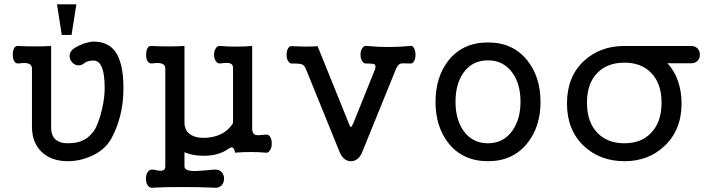

<svg xmlns="http://www.w3.org/2000/svg" viewBox="-20 -738 3303 900"><path d="M129.9 -415Q129.9 -434.6 114.3 -439.5Q99.6 -445.3 66.4 -440.4Q53.7 -439.5 45.9 -452.1Q40 -463.9 40 -481.4Q40 -500 45.9 -511.7Q53.7 -524.4 66.4 -522.5Q96.7 -520.5 146.5 -520.5Q191.4 -520.5 219.7 -522.5V-139.6Q219.7 -99.6 244.1 -81.1Q263.7 -66.4 297.9 -66.4Q342.8 -66.4 373 -82Q405.3 -98.6 426.8 -134.8Q445.3 -170.9 458 -225.6Q470.7 -279.3 470.7 -325.2Q470.7 -397.5 454.1 -429.7Q441.4 -454.1 418 -454.1Q404.3 -454.1 394.5 -451.2Q381.8 -448.2 372.1 -439.5Q356.4 -428.7 339.8 -432.6Q324.2 -436.5 314.5 -450.2Q304.7 -463.9 306.6 -480.5Q308.6 -498 325.2 -509.8Q345.7 -524.4 377 -535.2Q403.3 -543 418 -543Q483.4 -543 517.6 -500Q558.6 -447.3 558.6 -325.2Q558.6 -253.9 543 -193.4Q528.3 -136.7 501 -86.9Q468.8 -31.2 402.3 -3.9Q352.5 17.6 297.9 17.6Q219.7 17.6 173.8 -27.3Q129.9 -71.3 129.9 -142.6ZM337.9 -717.8H247.1L269.5 -574.2H315.4Z M691.4 -522.5Q678.7 -524.4 670.9 -511.7Q665 -500 665 -481.4Q665 -463.9 670.9 -452.1Q678.7 -439.5 691.4 -440.4Q724.6 -445.3 739.3 -439.5Q754.9 -434.6 754.9 -415V42Q754.9 60.5 736.3 62.5Q726.6 63.5 702.1 57.6H701.2Q683.6 53.7 672.9 67.4Q664.1 80.1 664.1 99.6Q664.1 119.1 672.9 131.8Q683.6 145.5 701.2 141.6Q744.1 138.7 831.1 138.7Q918 138.7 979.5 141.6Q1002.9 145.5 1017.6 131.8Q1030.3 119.1 1030.3 99.6Q1030.3 80.1 1017.6 67.4Q1002.9 53.7 979.5 57.6H977.5Q907.2 64.5 882.8 63.5Q844.7 61.5 844.7 42V-24.4Q860.4 -17.6 882.8 -12.7Q906.2 -7.8 934.6 -7.8Q974.6 -7.8 1003.9 -17.6Q1030.3 -25.4 1054.7 -43Q1066.4 -49.8 1072.3 -44.9Q1078.1 -41 1082 -22.5Q1116.2 -25.4 1155.3 -25.4Q1193.4 -25.4 1223.6 -22.5Q1237.3 -19.5 1246.1 -34.2Q1253.9 -45.9 1253.9 -65.4Q1253.9 -85 1246.1 -96.7Q1237.3 -110.4 1223.6 -106.4H1217.8Q1188.5 -102.5 1177.7 -105.5Q1162.1 -111.3 1162.1 -134.8V-522.5Q1127.9 -519.5 1086.9 -519.5Q1044.9 -519.5 1012.7 -522.5Q999 -524.4 991.2 -510.7Q983.4 -499 983.4 -481.4Q983.4 -463.9 991.2 -452.1Q999 -439.5 1012.7 -440.4Q1043.9 -445.3 1057.6 -441.4Q1072.3 -436.5 1072.3 -420.9V-161.1Q1050.8 -126 1013.7 -108.4Q978.5 -91.8 933.6 -91.8Q897.5 -91.8 874 -106.4Q844.7 -125 844.7 -165V-522.5Q816.4 -520.5 771.5 -520.5Q721.7 -520.5 691.4 -522.5Z M1414.1 -414.1 1568.4 -34.2Q1586.9 17.6 1625 17.6Q1663.1 17.6 1681.6 -34.2L1835.9 -414.1Q1844.7 -434.6 1856.4 -439.5Q1866.2 -442.4 1902.3 -440.4Q1914.1 -438.5 1920.9 -451.2Q1927.7 -462.9 1927.7 -481.4Q1927.7 -499 1920.9 -511.7Q1914.1 -525.4 1902.3 -522.5Q1850.6 -517.6 1801.8 -517.6Q1750 -517.6 1701.2 -522.5Q1686.5 -525.4 1677.7 -511.7Q1669.9 -500 1669.9 -481.4Q1669.9 -462.9 1677.7 -451.2Q1686.5 -437.5 1701.2 -440.4Q1727.5 -440.4 1735.4 -436.5Q1743.2 -431.6 1738.3 -414.1L1635.7 -159.2Q1627.9 -142.6 1625 -142.6Q1621.1 -142.6 1615.2 -159.2L1468.8 -521.5Q1442.4 -519.5 1411.1 -519.5Q1391.6 -519.5 1352.5 -521.5H1351.6Q1337.9 -524.4 1330.1 -510.7Q1323.2 -499 1323.2 -480.5Q1323.2 -461.9 1331.1 -451.2Q1338.9 -437.5 1353.5 -440.4Q1386.7 -440.4 1397.5 -435.5Q1407.2 -430.7 1414.1 -414.1Z M2267.6 -539.1Q2148.4 -539.1 2081.1 -453.1Q2021.5 -376 2021.5 -259.8Q2021.5 -145.5 2081.1 -68.4Q2148.4 17.6 2267.6 17.6Q2385.7 17.6 2453.1 -68.4Q2513.7 -145.5 2513.7 -259.8Q2513.7 -376 2453.1 -453.1Q2385.7 -539.1 2267.6 -539.1ZM2267.6 -455.1Q2340.8 -455.1 2382.8 -395.5Q2419.9 -342.8 2419.9 -260.7Q2419.9 -180.7 2382.8 -127Q2340.8 -66.4 2267.6 -66.4Q2192.4 -66.4 2151.4 -127Q2115.2 -179.7 2115.2 -260.7Q2115.2 -342.8 2151.4 -395.5Q2192.4 -455.1 2267.6 -455.1Z M2731.4 -256.8Q2731.4 -347.7 2781.2 -397.5Q2828.1 -444.3 2907.2 -444.3Q2985.4 -444.3 3031.2 -397.5Q3081.1 -347.7 3081.1 -256.8Q3081.1 -165 3031.2 -114.3Q2985.4 -66.4 2907.2 -66.4Q2828.1 -66.4 2781.2 -114.3Q2731.4 -165 2731.4 -256.8ZM3212.9 -522.5H2907.2Q2793.9 -522.5 2717.8 -453.1Q2637.7 -378.9 2637.7 -252.9Q2637.7 -127.9 2717.8 -52.7Q2793.9 17.6 2907.2 17.6Q3019.5 17.6 3093.8 -52.7Q3174.8 -127.9 3174.8 -252.9Q3174.8 -309.6 3158.2 -357.4Q3140.6 -408.2 3108.4 -441.4H3212.9Q3235.4 -439.5 3249 -452.1Q3260.7 -463.9 3260.7 -481.4Q3260.7 -500 3249 -511.7Q3235.4 -524.4 3212.9 -522.5Z"/></svg>

Font: Gungsuh
Style: Regular
Weight: 400
Version: Version 2.21